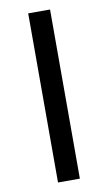

<svg xmlns="http://www.w3.org/2000/svg" viewBox="-83 -754 448 796"><g transform="rotate(-10 141.0 -356.0)"><path d="M95 0V-712H187V0Z"/></g></svg>

Font: CST
Style: Regular
Weight: 400
Version: Version 1.00